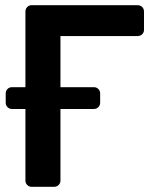

<svg xmlns="http://www.w3.org/2000/svg" viewBox="-20 -720 595 740"><path d="M102 0Q92 0 85 -7Q78 -14 78 -24V-300H26Q16 -300 9 -307Q2 -314 2 -324V-360Q2 -370 9 -377Q16 -384 26 -384H78V-675Q78 -686 85 -693Q92 -700 102 -700H510Q521 -700 528 -693Q535 -686 535 -675V-605Q535 -595 528 -588Q521 -581 510 -581H213V-384H342Q352 -384 359 -377Q366 -370 366 -360V-324Q366 -314 359 -307Q352 -300 342 -300H213V-24Q213 -14 206 -7Q199 0 188 0Z"/></svg>

Font: Rubik Medium
Style: Regular
Weight: 500
Designer: Hubert and Fischer
Foundry: Hubert and Fischer
Version: Version 2.300; ttfautohint (v1.8.4.7-5d5b);gftools[0.9.30]